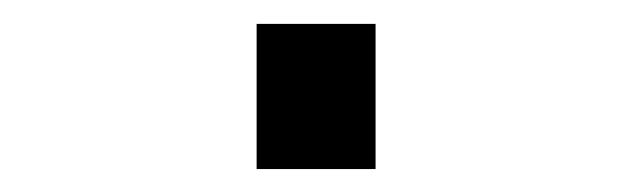

<svg xmlns="http://www.w3.org/2000/svg" viewBox="-20 -371 540 164"><path d="M199.2 -350.6H300.8V-226.6H199.2Z"/></svg>

Font: BabelStone Xiangqi Colour
Style: Regular
Weight: 400
Designer: Andrew West
Foundry: BabelStone
Version: Version 11.001 November 01, 2021